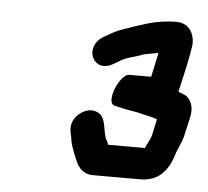

<svg xmlns="http://www.w3.org/2000/svg" viewBox="-38 -719 526 486"><g transform="rotate(5 224.5 -476.5)"><path d="M340 -354H247C245 -359 242 -364 239 -370C231 -393 235 -424 212 -434C189 -444 165 -428 155 -412C141 -389 152 -372 153 -356C156 -340 166 -316 173 -301C182 -283 196 -274 215 -274H335C380 -274 404 -301 417 -341C421 -357 432 -375 436 -392L446 -436C452 -460 449 -474 440 -487C433 -497 424 -498 412 -503L427 -569C430 -584 435 -609 437 -623C439 -653 424 -679 392 -679C361 -679 331 -673 305 -664L289 -659C264 -650 244 -645 222 -631L211 -625C162 -595 193 -530 242 -559L254 -566C273 -579 295 -581 317 -590C327 -592 341 -594 353 -597C353 -596 352 -594 352 -591L340 -535H284C261 -535 229 -461 254 -454C263 -452 287 -446 297 -445L314 -442C331 -437 349 -435 364 -429L356 -392C353 -377 345 -367 340 -354Z"/></g></svg>

Font: Electronic
Style: ExBdIt
Weight: 800
Version: Version 1.011